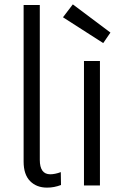

<svg xmlns="http://www.w3.org/2000/svg" viewBox="-20 -848 566 878"><path d="M88 -109V-825H162V-117Q162 -84 174 -67.5Q186 -51 210 -51Q220 -51 232.5 -53.5Q245 -56 258 -61L259 -2Q243 4 227.5 7Q212 10 195 10Q147 10 117.5 -20Q88 -50 88 -109Z M452 -651 268 -769 313 -828 485 -699ZM364 0V-569H437V0Z"/></svg>

Font: Yaldevi
Style: Regular
Weight: 400
Designer: Sol Matas, Rajitha Manaperi, Kosala Senevirathne
Foundry: Mooniak
Version: Version 1.100